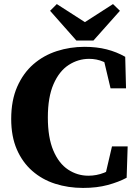

<svg xmlns="http://www.w3.org/2000/svg" viewBox="-20 -905 676 943"><path d="M388 18Q315 18 251 -2.5Q187 -23 138.5 -65.5Q90 -108 62.5 -171.5Q35 -235 35 -321Q35 -412 64.5 -479Q94 -546 144 -589.5Q194 -633 259 -654Q324 -675 395 -675Q455 -675 504 -662.5Q553 -650 595 -626L599 -471H523L486 -627L555 -614V-557Q520 -588 487.5 -602Q455 -616 418 -616Q364 -616 317.5 -586Q271 -556 243 -492Q215 -428 215 -328Q215 -229 242 -165.5Q269 -102 314.5 -72Q360 -42 414 -42Q454 -42 491 -56.5Q528 -71 563 -98V-44L494 -32L530 -186H607L602 -32Q563 -11 509.5 3.5Q456 18 388 18ZM259 -885 441 -768H353L535 -885L569 -852L439 -706H355L226 -852Z"/></svg>

Font: Source Serif 4 18pt
Style: Bold
Weight: 700
Designer: Frank Grießhammer
Foundry: Adobe Systems Incorporated
Version: Version 4.004;hotconv 1.0.116;makeotfexe 2.5.65601